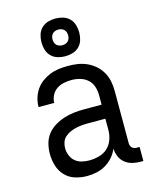

<svg xmlns="http://www.w3.org/2000/svg" viewBox="-116 -840 732 924"><g transform="rotate(-15 250.0 -378.0)"><path d="M202 8Q172 8 143 -1Q114 -10 93.5 -32Q73 -54 64.5 -83Q56 -112 56 -141Q56 -167 62.5 -192Q69 -217 84.5 -237Q100 -257 122 -270.5Q144 -284 168.5 -292Q193 -300 218 -303Q243 -306 269 -306H358V-355Q358 -376 351 -397Q344 -418 328 -432Q312 -446 291 -452Q270 -458 249 -458Q229 -458 209.5 -454Q190 -450 174 -439Q158 -428 149 -410Q140 -392 140 -373H62Q62 -396 68.5 -418Q75 -440 88 -459Q101 -478 119.5 -491.5Q138 -505 159 -513.5Q180 -522 203 -525Q226 -528 249 -528Q273 -528 297 -524.5Q321 -521 343 -511Q365 -501 383.5 -485Q402 -469 414 -448Q426 -427 431 -403Q436 -379 436 -355V-93Q436 -87 438 -81Q440 -75 444.5 -70.5Q449 -66 455 -64Q461 -62 467 -62H482V8H467Q447 8 427 3Q407 -2 391 -15Q375 -28 367 -47Q359 -66 358 -87Q349 -64 332.5 -45.5Q316 -27 295 -14.5Q274 -2 250 3Q226 8 202 8ZM232 -62Q256 -62 280.5 -68.5Q305 -75 323 -91.5Q341 -108 349.5 -131.5Q358 -155 358 -180V-236H269Q254 -236 238.5 -234.5Q223 -233 208.5 -229.5Q194 -226 180 -219.5Q166 -213 155 -203Q144 -193 139 -178.5Q134 -164 134 -149Q134 -131 141 -113Q148 -95 162 -83Q176 -71 194.5 -66.5Q213 -62 232 -62ZM250 -576Q231 -576 212.5 -581.5Q194 -587 180.5 -600.5Q167 -614 161.5 -632.5Q156 -651 156 -670Q156 -689 161.5 -707.5Q167 -726 180.5 -739.5Q194 -753 212.5 -758.5Q231 -764 250 -764Q269 -764 287.5 -758.5Q306 -753 319.5 -739.5Q333 -726 338.5 -707.5Q344 -689 344 -670Q344 -651 338.5 -632.5Q333 -614 319.5 -600.5Q306 -587 287.5 -581.5Q269 -576 250 -576ZM250 -631Q258 -631 265.5 -633.5Q273 -636 278.5 -641.5Q284 -647 286.5 -654.5Q289 -662 289 -670Q289 -678 286.5 -685.5Q284 -693 278.5 -698.5Q273 -704 265.5 -706.5Q258 -709 250 -709Q242 -709 234.5 -706.5Q227 -704 221.5 -698.5Q216 -693 213.5 -685.5Q211 -678 211 -670Q211 -662 213.5 -654.5Q216 -647 221.5 -641.5Q227 -636 234.5 -633.5Q242 -631 250 -631Z"/></g></svg>

Font: Iosevka SS18
Style: Regular
Weight: 400
Monospace: yes
Designer: Belleve Invis
Foundry: Belleve Invis
Version: Version 25.1.1; ttfautohint (v1.8.4)